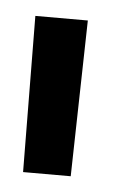

<svg xmlns="http://www.w3.org/2000/svg" viewBox="-31 -721 163 277"><g transform="rotate(5 50.0 -582.0)"><path d="M12 -469H81L86 -695H10Z"/></g></svg>

Font: TitilliumText22L
Style: 400 wt
Weight: 400
Designer: Campivisivi
Foundry: Campivisivi
Version: 1.000